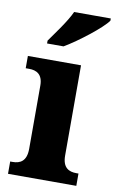

<svg xmlns="http://www.w3.org/2000/svg" viewBox="-87 -813 520 861"><g transform="rotate(10 173.0 -383.0)"><path d="M84 -619V-606H159C222 -643 322 -721 346 -756V-766H179C159 -721 112 -659 84 -619ZM13 0H324V-56H314C281 -56 251 -69 251 -125V-536H9V-480H25C57 -480 87 -467 87 -415V-127C87 -70 58 -56 24 -56H13Z"/></g></svg>

Font: Noto Serif Bengali SemiCondensed ExtraBold
Style: Regular
Weight: 800
Width: 4
Designer: Juan Bruce, Universal Thirst, Indian Type Foundry and the Monotype Design Team.
Foundry: Monotype Imaging Inc.
Version: Version 2.003